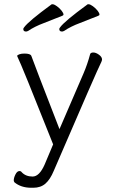

<svg xmlns="http://www.w3.org/2000/svg" viewBox="-20 -728 540 907"><path d="M264 -599Q285 -628 393 -707Q394 -708 398 -708Q406 -708 419 -698.5Q432 -689 441 -677.5Q450 -666 450 -659Q450 -656 444.5 -653.5Q439 -651 357 -619Q314 -603 283 -582Q277 -579 273 -579Q260 -579 260 -591Q260 -594 264 -599ZM94 -599Q115 -628 223 -707Q224 -708 228 -708Q236 -708 249 -698.5Q262 -689 271 -677.5Q280 -666 280 -659Q280 -656 274.5 -653.5Q269 -651 187 -619Q144 -603 113 -582Q107 -579 103 -579Q90 -579 90 -591Q90 -594 94 -599ZM128 159Q79 159 48 133Q45 128 45 124Q45 112 53 96Q61 80 72 80Q79 80 83 86Q102 106 134 106Q166 106 191 49L231 -46Q81 -424 62 -461L61 -464Q62 -468 71.5 -471.5Q81 -475 95 -475Q124 -475 128 -464Q139 -432 261 -118L374 -380Q393 -424 406 -473Q409 -480 421 -480Q433 -480 447.5 -469.5Q462 -459 462 -447Q462 -443 459 -436Q439 -397 234 79Q217 120 194.5 139.5Q172 159 137 159Z"/></svg>

Font: Moon Stars Kai HW Light
Style: Regular
Weight: 300
Designer: GuiWonder
Version: Version 1.101